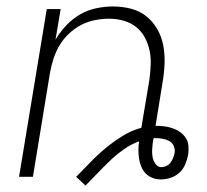

<svg xmlns="http://www.w3.org/2000/svg" viewBox="-20 -548 640 595"><path d="M216 0Q239 -23 261 -46Q283 -69 308 -89.5Q333 -110 360.5 -127Q388 -144 418 -152L443 -301Q446 -324 447 -347Q448 -370 443.5 -391.5Q439 -413 428.5 -432.5Q418 -452 401 -465Q384 -478 362.5 -484Q341 -490 318 -490Q296 -490 273.5 -485.5Q251 -481 231 -470.5Q211 -460 193.5 -443.5Q176 -427 164.5 -407.5Q153 -388 146 -366.5Q139 -345 135 -323L82 0H39L125 -520H168L152 -425Q166 -449 185.5 -469.5Q205 -490 228.5 -503.5Q252 -517 278.5 -522.5Q305 -528 330 -528Q359 -528 386 -521Q413 -514 433.5 -497.5Q454 -481 467.5 -457.5Q481 -434 486 -407Q491 -380 490 -351.5Q489 -323 484 -294L462 -158Q476 -158 489 -156.5Q502 -155 515 -150.5Q528 -146 538.5 -138.5Q549 -131 556 -120Q563 -109 564 -95.5Q565 -82 563 -68Q560 -53 554 -38.5Q548 -24 536 -13Q524 -2 509 3Q494 8 479 8Q465 8 453 3.5Q441 -1 432 -10Q423 -19 418 -31Q413 -43 411 -56Q409 -69 409 -82.5Q409 -96 411 -110Q386 -101 363.5 -85Q341 -69 321.5 -50.5Q302 -32 283 -12Q264 8 245 27ZM480 -30Q487 -30 495 -33.5Q503 -37 508 -43.5Q513 -50 516 -57.5Q519 -65 521 -73Q523 -85 518.5 -95.5Q514 -106 504.5 -111Q495 -116 484 -118Q473 -120 461 -120H456Q454 -111 453 -102Q452 -93 451.5 -84.5Q451 -76 452 -67Q453 -58 456 -50.5Q459 -43 465 -36.5Q471 -30 480 -30Z"/></svg>

Font: Iosevka Aile XLt Obl
Style: Regular
Weight: 200
Italic angle: -9°
Designer: Belleve Invis
Foundry: Belleve Invis
Version: Version 31.1.0; ttfautohint (v1.8.4)